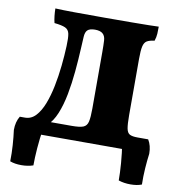

<svg xmlns="http://www.w3.org/2000/svg" viewBox="-92 -764 969 1028"><g transform="rotate(10 393.0 -250.0)"><path d="M67 0V-75Q101 -75 125.5 -101.5Q150 -128 167 -172Q184 -216 195 -270.5Q206 -325 212 -382.5Q218 -440 220 -491Q222 -536 217.5 -558Q213 -580 194 -588.5Q175 -597 135 -601Q131 -616 128.5 -638Q126 -660 126 -679Q164 -677 230 -676.5Q296 -676 393 -676Q483 -676 541 -676.5Q599 -677 634 -677.5Q669 -678 688 -679Q688 -659 687 -640Q686 -621 679 -601Q652 -598 638 -589.5Q624 -581 619 -558.5Q614 -536 614 -491V-185Q614 -136 618.5 -112.5Q623 -89 637 -82Q651 -75 679 -75V0ZM191 -57 156 -75H321Q364 -75 383.5 -82.5Q403 -90 408.5 -114Q414 -138 414 -185V-491Q414 -531 412.5 -556Q411 -581 396 -593Q390 -598 379.5 -601Q369 -604 355 -604Q341 -604 330.5 -601Q320 -598 314 -592Q303 -581 301.5 -556Q300 -531 298 -491Q295 -430 289 -365Q283 -300 271.5 -239.5Q260 -179 240.5 -131.5Q221 -84 191 -57ZM620 169Q620 128 616 75.5Q612 23 603 -35L653 -75H737Q756 -44 756 0Q751 37 748 81Q745 125 746 169Q721 179 685 179Q649 179 620 169ZM156 169Q127 179 91.5 179Q56 179 30 169Q31 125 28 81Q25 37 20 0Q20 -44 39 -75H123L173 -35Q164 23 160 75.5Q156 128 156 169Z"/></g></svg>

Font: Vollkorn Black
Style: Regular
Weight: 900
Designer: Friedrich Althausen
Foundry: Friedrich Althausen
Version: Version 5.000